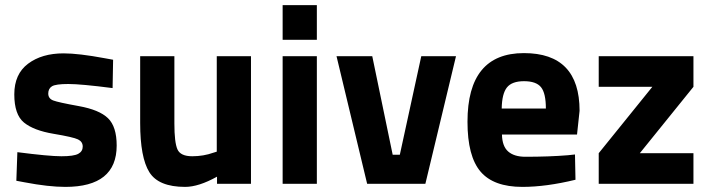

<svg xmlns="http://www.w3.org/2000/svg" viewBox="-20 -720 2778 752"><path d="M421 -375Q297 -391 247.5 -391Q198 -391 183.5 -382Q169 -373 169 -353.5Q169 -334 188.5 -326.5Q208 -319 288.5 -304.5Q369 -290 403 -257Q437 -224 437 -150Q437 12 236 12Q170 12 76 -6L44 -12L48 -124Q172 -108 220.5 -108Q269 -108 286.5 -117.5Q304 -127 304 -146Q304 -165 285.5 -174Q267 -183 189.5 -196Q112 -209 74 -240Q36 -271 36 -350.5Q36 -430 90 -470.5Q144 -511 229 -511Q288 -511 390 -492L423 -486Z M829 -500H963V0H830V-28Q758 12 705 12Q601 12 565 -45.5Q529 -103 529 -238V-500H663V-236Q663 -162 675 -135Q687 -108 733 -108Q777 -108 816 -122L829 -126Z M1087 0V-500H1221V0ZM1087 -564V-700H1221V-564Z M1298 -500H1438L1518 -114H1546L1630 -500H1766L1646 0H1418Z M2038 -106Q2131 -106 2204 -112L2232 -115L2234 -16Q2119 12 2026 12Q1913 12 1862 -48Q1811 -108 1811 -243Q1811 -512 2032 -512Q2250 -512 2250 -286L2240 -193H1946Q1947 -147 1970.5 -126.5Q1994 -106 2038 -106ZM2118 -295Q2118 -355 2099 -378.5Q2080 -402 2032.5 -402Q1985 -402 1965.5 -377.5Q1946 -353 1945 -295Z M2325 -380V-500H2696V-380L2486 -120H2696V0H2325V-120L2535 -380Z"/></svg>

Font: Titillium Web
Style: Bold
Weight: 700
Version: Version 1.001;PS 57.000;hotconv 1.0.70;makeotf.lib2.5.55311